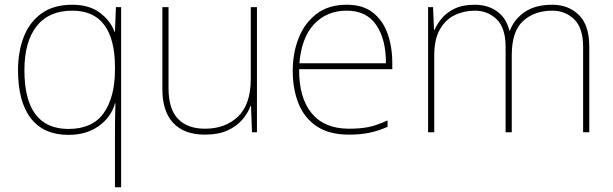

<svg xmlns="http://www.w3.org/2000/svg" viewBox="-20 -558 2588 810"><path d="M465 -3Q465 -27 465.5 -62Q466 -97 467 -122H465Q449 -64 397 -26.5Q345 11 269 11Q164 11 110 -59Q56 -129 56 -262Q56 -338 79.5 -400.5Q103 -463 154 -500.5Q205 -538 285 -538Q356 -538 401 -504.5Q446 -471 463 -424H465L469 -528H491V232H465ZM269 -14Q370 -14 417.5 -81Q465 -148 465 -265V-275Q465 -391 420.5 -452Q376 -513 285 -513Q186 -513 134.5 -447.5Q83 -382 83 -262Q83 -14 269 -14Z M1064 -528V0H1043L1039 -111H1037Q1026 -81 1002 -53Q978 -25 939.5 -7.5Q901 10 845 10Q757 10 711 -39Q665 -88 665 -182V-528H691V-186Q691 -98 731 -56.5Q771 -15 845 -15Q931 -15 984.5 -66.5Q1038 -118 1038 -226V-528Z M1443 -538Q1511 -538 1553 -505Q1595 -472 1615 -416.5Q1635 -361 1635 -291V-266H1242Q1241 -145 1295 -80Q1349 -15 1452 -15Q1500 -15 1534.5 -22Q1569 -29 1615 -50V-23Q1577 -6 1538.5 2Q1500 10 1452 10Q1369 10 1316.5 -25Q1264 -60 1239.5 -121Q1215 -182 1215 -259Q1215 -334 1240 -397.5Q1265 -461 1315.5 -499.5Q1366 -538 1443 -538ZM1443 -513Q1359 -513 1305.5 -456.5Q1252 -400 1243 -291H1608Q1609 -390 1568 -451.5Q1527 -513 1443 -513Z M2310 -538Q2378 -538 2422 -495Q2466 -452 2466 -361V0H2440V-360Q2440 -440 2402.5 -476.5Q2365 -513 2310 -513Q2235 -513 2187 -469.5Q2139 -426 2139 -325V0H2113V-360Q2113 -440 2075.5 -476.5Q2038 -513 1983 -513Q1937 -513 1898 -494Q1859 -475 1835.5 -433.5Q1812 -392 1812 -325V0H1786V-528H1807L1811 -432H1813Q1824 -457 1844 -481Q1864 -505 1898 -521.5Q1932 -538 1983 -538Q2038 -538 2077 -510Q2116 -482 2129 -429H2131Q2150 -478 2194.5 -508Q2239 -538 2310 -538Z"/></svg>

Font: Noto Sans Tamil Thin
Style: Regular
Weight: 100
Designer: Jelle Bosma - Monotype Design Team
Foundry: Monotype Imaging Inc.
Version: Version 2.004; ttfautohint (v1.8.4.7-5d5b)